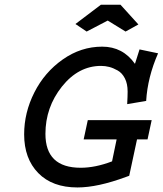

<svg xmlns="http://www.w3.org/2000/svg" viewBox="-20 -784 694 819"><path d="M354.5 -271.5H627L609.4 -189.5H564.5L531.2 -34.2L517.6 -29.3Q396.5 15.6 310.5 15.6Q203.1 15.6 143.1 -45.9Q83 -107.4 83 -210.9Q83 -303.7 126.5 -389.6Q169.9 -475.6 247.6 -530.3Q325.2 -585 416 -585Q503.9 -585 555.7 -511.7L575.2 -573.2L654.3 -556.6Q609.4 -454.1 603.5 -353.5L522.5 -339.8Q524.4 -373 524.4 -393.6Q524.4 -426.8 512.7 -449.7Q501 -472.7 481.9 -483.4Q462.9 -494.1 445.8 -498.5Q428.7 -502.9 411.1 -502.9Q314.5 -502.9 244.1 -414.6Q173.8 -326.2 173.8 -212.9Q173.8 -68.4 324.2 -68.4Q386.7 -68.4 458 -95.7L477.5 -189.5H336.9ZM410.2 -763.7H494.1L570.3 -679.7L515.6 -649.4L439.5 -696.3L349.6 -649.4L301.8 -681.6Z"/></svg>

Font: Thabit-Bold-Oblique
Style: Bold Oblique
Weight: 700
Designer: Regenerated by Nadim Shaikli
Foundry: MAK Alagha
Version: 0.01